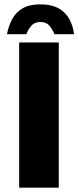

<svg xmlns="http://www.w3.org/2000/svg" viewBox="-20 -862 360 882"><path d="M68 0V-667H250V0ZM165 -842Q115 -842 83.5 -823.5Q52 -805 35.5 -773.5Q19 -742 12 -705H101Q107 -723 122.5 -742Q138 -761 165 -761Q194 -761 208.5 -742Q223 -723 230 -705H320Q316 -742 299 -773.5Q282 -805 249.5 -823.5Q217 -842 165 -842Z"/></svg>

Font: Maven Pro ExtraBold
Style: Regular
Weight: 800
Designer: Joe Prince
Foundry: Joe Prince
Version: Version 2.100